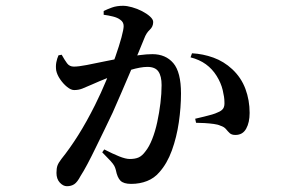

<svg xmlns="http://www.w3.org/2000/svg" viewBox="-20 -595 1040 663"><path d="M211 48Q198 48 186.5 35.5Q175 23 175 2Q175 -14 178.5 -23.5Q182 -33 192 -46Q221 -82 250 -128Q279 -174 308 -232Q329 -274 347 -317.5Q365 -361 378.5 -399.5Q392 -438 399.5 -466Q407 -494 407 -505Q407 -512 404 -517.5Q401 -523 395 -527Q386 -534 370 -538Q354 -542 338 -544V-557Q350 -563 366.5 -569Q383 -575 405 -575Q418 -575 436 -570Q454 -565 470.5 -556.5Q487 -548 498 -538Q509 -528 509 -519Q509 -503 497 -492Q485 -481 478 -462Q471 -445 458.5 -414.5Q446 -384 430 -347Q414 -310 398.5 -273.5Q383 -237 369 -206Q356 -178 340.5 -146.5Q325 -115 310.5 -85Q296 -55 282.5 -29.5Q269 -4 258 13Q247 34 236.5 41Q226 48 211 48ZM433 40Q407 40 396 29Q385 18 380 -8Q378 -16 374.5 -22.5Q371 -29 361.5 -39.5Q352 -50 333 -69L340 -79Q369 -64 391.5 -55Q414 -46 428 -46Q447 -46 459 -51.5Q471 -57 482 -72Q495 -88 505.5 -114.5Q516 -141 523 -173.5Q530 -206 534 -239Q538 -272 538 -301Q538 -332 527 -348Q516 -364 489 -364Q466 -364 430.5 -353.5Q395 -343 358 -328.5Q321 -314 297 -303Q277 -294 264 -289Q251 -284 236 -284Q225 -284 211.5 -295Q198 -306 187.5 -321.5Q177 -337 174 -352Q172 -367 174.5 -380Q177 -393 182 -404L193 -406Q203 -388 211.5 -376.5Q220 -365 235 -365Q251 -365 279.5 -370.5Q308 -376 343.5 -383.5Q379 -391 416 -397Q434 -401 460.5 -404.5Q487 -408 506 -408Q552 -408 578.5 -377Q605 -346 605 -272Q605 -224 597.5 -172.5Q590 -121 573.5 -75.5Q557 -30 530 0Q513 20 488 30Q463 40 433 40ZM793 -129Q780 -129 773.5 -135Q767 -141 760.5 -149Q754 -157 741 -161Q733 -165 718 -167Q703 -169 687 -170Q671 -171 657 -171L654 -185Q671 -189 685.5 -192.5Q700 -196 712 -199.5Q724 -203 732 -207Q745 -212 750.5 -220Q756 -228 755 -243Q755 -259 749 -284Q743 -309 728 -333Q713 -357 691 -373Q669 -389 638 -397L643 -411Q681 -409 717 -396Q753 -383 782 -356Q813 -327 827.5 -288Q842 -249 842 -205Q842 -172 830 -150.5Q818 -129 793 -129Z"/></svg>

Font: Noto Serif KR SemiBold
Style: Regular
Weight: 600
Designer: Ryoko NISHIZUKA 西塚涼子 (kana & ideographs); Frank Grießhammer (Latin, Greek & Cyrillic); Wenlong ZHANG 张文龙 (bopomofo); San
Foundry: Adobe
Version: Version 2.003-H1;hotconv 1.1.1;makeotfexe 2.6.0